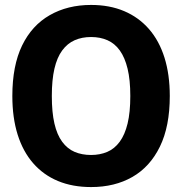

<svg xmlns="http://www.w3.org/2000/svg" viewBox="-20 -749 738 778"><path d="M349 9Q274 9 215 -15.5Q156 -40 114.5 -87.5Q73 -135 51.5 -203.5Q30 -272 30 -360Q30 -483 69.5 -564.5Q109 -646 181.5 -687.5Q254 -729 349 -729Q424 -729 483 -704Q542 -679 583.5 -631.5Q625 -584 646.5 -515.5Q668 -447 668 -360Q668 -237 628 -155Q588 -73 516.5 -32Q445 9 349 9ZM349 -121Q385 -121 414.5 -133.5Q444 -146 465 -174.5Q486 -203 497 -248.5Q508 -294 508 -360Q508 -425 497 -470.5Q486 -516 465.5 -544.5Q445 -573 415.5 -586Q386 -599 349 -599Q312 -599 282.5 -586Q253 -573 232 -544.5Q211 -516 200.5 -470.5Q190 -425 190 -360Q190 -294 200.5 -248.5Q211 -203 232 -174.5Q253 -146 282.5 -133.5Q312 -121 349 -121Z"/></svg>

Font: Mona Sans SemiExpanded
Style: Bold
Weight: 700
Width: 6
Designer: Deni Anggara
Foundry: GitHub
Version: Version 2.000